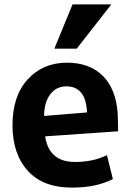

<svg xmlns="http://www.w3.org/2000/svg" viewBox="-20 -836 608 876"><path d="M519 -237 186 -214Q203 -97 323 -97Q404 -97 468 -128L495 -19Q419 20 308 20Q176 20 106.5 -57Q37 -134 37 -265Q37 -398 106.5 -474Q176 -550 286 -550Q388 -550 448.5 -490.5Q509 -431 517 -318Q517 -309 518 -283Q519 -257 519 -237ZM377 -323Q372 -442 283 -442Q237 -442 209.5 -406Q182 -370 181 -307ZM330 -614H228L311 -816H488Z"/></svg>

Font: Repo
Style: Bold
Weight: 700
Designer: Stefan Peev
Foundry: Context Ltd
Version: Version 001.000